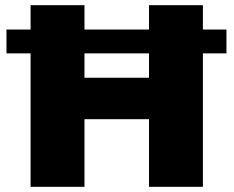

<svg xmlns="http://www.w3.org/2000/svg" viewBox="-20 -721 903 741"><path d="M5 -607H854V-515H5ZM98 -701H306V-421H555V-701H763V0H555V-261H306V0H98Z"/></svg>

Font: Alexandria ExtraBold
Style: Regular
Weight: 800
Designer: Mohamed Gaber
Foundry: Kief Type Foundry
Version: Version 5.100